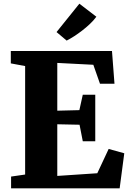

<svg xmlns="http://www.w3.org/2000/svg" viewBox="-20 -1019 703 1039"><path d="M116 -74.5V-661.5L38.5 -676V-743H586L599.5 -566H521L485 -668.5L290 -678.5V-420L409.5 -423L428 -506.5H495.5V-254.5H428L410.5 -344L290 -346.5V-67L506.5 -81.5L568 -213L652.5 -189.5L627.5 0H40V-63.5ZM340.5 -799.5 286 -845.5 409.5 -999 501.5 -928.5Q486 -907.5 466 -888.8Q446 -870 424.5 -853.5Q403 -837 381.8 -823.2Q360.5 -809.5 341 -799.5Z"/></svg>

Font: Merriweather 24pt Black
Style: Regular
Weight: 900
Designer: Eben Sorkin
Foundry: Eben Sorkin
Version: Version 2.100